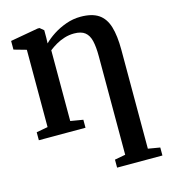

<svg xmlns="http://www.w3.org/2000/svg" viewBox="-116 -643 863 974"><g transform="rotate(-15 316.0 -156.0)"><path d="M378.5 237V195L435 184.5V-333.5Q435 -382 427.5 -413.8Q420 -445.5 400.2 -461.2Q380.5 -477 343 -477Q317 -477 292.8 -469.5Q268.5 -462 247.8 -450Q227 -438 210 -424.5V-53L276 -42V0H31V-42L91 -53V-459L25.5 -477.5V-523L171.5 -549H181.5L202 -532V-492L201 -463Q221.5 -484 252.2 -504Q283 -524 320.2 -537.2Q357.5 -550.5 396.5 -550.5Q456.5 -550.5 490.8 -527.5Q525 -504.5 539.5 -456.8Q554 -409 554 -335V184.5L616.5 195V237Z"/></g></svg>

Font: Merriweather 60pt SemiBold
Style: Regular
Weight: 600
Version: Version 2.100